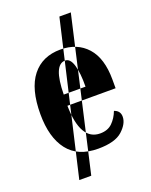

<svg xmlns="http://www.w3.org/2000/svg" viewBox="-156 -797 796 1011"><g transform="rotate(-20 242.5 -291.5)"><path d="M109 131 305 -714H369L176 131ZM260 10Q355 10 396.5 -28Q438 -66 438 -105Q438 -138 405 -149Q391 -112 365.5 -87Q340 -62 297 -62Q187 -62 184 -258H454V-307Q454 -426 399 -487.5Q344 -549 250 -549Q148 -549 91.5 -477.5Q35 -406 35 -265Q35 -134 91 -62Q147 10 260 10ZM186 -320Q188 -486 254 -486Q282 -486 295.5 -441.5Q309 -397 308 -320Z"/></g></svg>

Font: Noto Serif ExtraCondensed Extra
Style: Regular
Weight: 800
Width: 3
Designer: Monotype Design Team
Foundry: Monotype Imaging Inc.
Version: Version 1.002